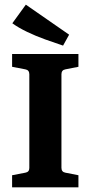

<svg xmlns="http://www.w3.org/2000/svg" viewBox="-20 -805 389 825"><path d="M317 -518 261 -507Q244 -504 244 -486V-84Q244 -66 261 -63L317 -52V0H32V-52L89 -63Q106 -66 106 -83V-486Q106 -504 89 -507L32 -518V-573H317ZM277 -656 251 -609Q215 -621 174.5 -635.5Q134 -650 96.5 -668Q59 -686 33 -705L91 -785Z"/></svg>

Font: Yrsa
Style: Regular
Weight: 400
Designer: Anna Giedrys (Yrsa+Rasa design), David Brezina (Yrsa art-direction, Rasa art-direction, design)
Foundry: Rosetta Type Foundry
Version: Version 2.004